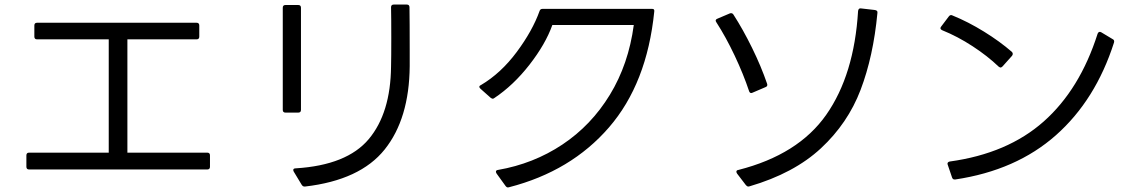

<svg xmlns="http://www.w3.org/2000/svg" viewBox="-20 -782 5015 844"><path d="M143 -682H844Q856 -682 856 -670V-621Q856 -609 844 -609H540V-111H891Q903 -111 903 -99V-49Q903 -37 891 -37H108Q96 -37 96 -49V-99Q96 -111 108 -111H458V-609H143Q131 -609 131 -621V-670Q131 -682 143 -682Z M1269 -34Q1269 -42 1280 -42Q1505 -56 1601 -170.5Q1697 -285 1699 -490Q1700 -529 1700 -615Q1700 -705 1699 -750Q1699 -762 1711 -762H1768Q1780 -762 1780 -750Q1781 -688 1781 -560V-491Q1779 -260 1671 -125Q1563 10 1321 38H1318Q1311 38 1306 30L1271 -28Q1269 -32 1269 -34ZM1235 -760H1291Q1303 -760 1303 -748V-299Q1303 -287 1291 -287H1235Q1223 -287 1223 -299V-748Q1223 -760 1235 -760Z M2160 -27Q2160 -34 2169 -35Q2325 -62 2452 -146.5Q2579 -231 2661 -365.5Q2743 -500 2766 -672H2408Q2378 -588 2307.5 -497.5Q2237 -407 2153 -351Q2149 -348 2146 -348Q2143 -348 2137 -352L2092 -392Q2087 -397 2087 -400Q2087 -405 2094 -408Q2182 -460 2251.5 -553.5Q2321 -647 2352 -734Q2355 -743 2365 -743H2845H2847Q2858 -743 2856 -731Q2824 -415 2657 -222Q2490 -29 2218 41L2213 42Q2207 42 2202 35L2163 -19Q2160 -24 2160 -27Z M3217 -27Q3217 -34 3226 -35Q3489 -102 3612 -277.5Q3735 -453 3752 -734Q3754 -747 3765 -745L3826 -738Q3839 -736 3837 -725Q3819 -534 3763 -387Q3707 -240 3588.5 -130Q3470 -20 3275 37Q3273 38 3270 38Q3264 38 3259 32L3220 -19Q3217 -24 3217 -27ZM3282 -373Q3276 -373 3273 -381Q3248 -456 3209.5 -537.5Q3171 -619 3129 -684Q3126 -689 3126 -691Q3126 -697 3134 -700L3188 -723Q3190 -724 3194 -724Q3200 -724 3204 -718Q3246 -653 3286 -571.5Q3326 -490 3352 -414Q3353 -412 3353 -409Q3353 -402 3345 -399L3289 -375Q3285 -373 3282 -373Z M4378 -485Q4376 -485 4370 -489Q4321 -536 4255 -579Q4189 -622 4122 -649Q4109 -655 4117 -665L4151 -710Q4158 -719 4167 -714Q4236 -686 4305.5 -643Q4375 -600 4428 -554Q4432 -550 4432 -545Q4432 -542 4429 -537L4387 -490Q4382 -485 4378 -485ZM4145 -62Q4145 -70 4155 -72Q4409 -107 4568 -248Q4727 -389 4805 -634Q4810 -646 4821 -640L4871 -610Q4880 -606 4877 -595Q4796 -342 4621.5 -187.5Q4447 -33 4179 7H4176Q4168 7 4165 -2L4146 -58Z"/></svg>

Font: LINE Seed JP_TTF Regular
Style: Regular
Weight: 400
Designer: LINE & Fontrix & Fontworks
Version: Version 1.002